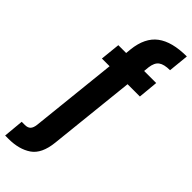

<svg xmlns="http://www.w3.org/2000/svg" viewBox="-392 -798 1058 1058"><g transform="rotate(45 137.0 -269.0)"><path d="M-63 239 -52 121H-27Q-5 121 6 109.5Q17 98 20 72L74 -438H14L26 -554H87L90 -585Q101 -686 161.5 -731.5Q222 -777 337 -777L325 -658Q279 -658 257 -642Q235 -626 230 -585L227 -554H321L310 -438H214L160 72Q150 167 97.5 203Q45 239 -37 239Z"/></g></svg>

Font: Host Grotesk ExtraBold
Style: Regular
Weight: 800
Designer: Doğukan Karapınar
Foundry: Element Type
Version: Version 1.003; ttfautohint (v1.8.4.7-5d5b)